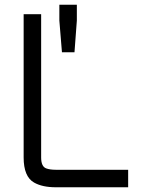

<svg xmlns="http://www.w3.org/2000/svg" viewBox="-20 -792 597 812"><path d="M80 -126V-732H154V-126Q154 -88 175 -80Q191 -74 216 -74H522V0H216Q159 0 124 -20Q80 -45 80 -126ZM231 -772H305V-705L295 -571H242L231 -705Z"/></svg>

Font: Mina
Style: Regular
Weight: 400
Version: Version 1.000